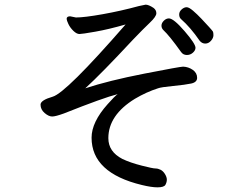

<svg xmlns="http://www.w3.org/2000/svg" viewBox="-20 -763 1040 824"><path d="M782 -527Q766 -527 757 -540Q707 -610 681 -634Q673 -642 673 -653Q673 -664 683 -674Q693 -684 705 -684Q725 -684 772 -629.5Q819 -575 819 -558Q819 -547 808 -537Q797 -527 782 -527ZM837 -588Q797 -646 757 -681Q749 -688 749 -701Q749 -713 759.5 -722.5Q770 -732 781 -732Q791 -732 808.5 -717Q826 -702 844.5 -682.5Q863 -663 877 -647.5Q891 -632 893.5 -628Q896 -624 896 -612Q896 -600 885.5 -588Q875 -576 861 -576Q847 -576 837 -588ZM656 41Q630 41 589 31Q373 -21 373 -172Q373 -239 442 -316Q473 -351 485 -359Q425 -344 254 -276Q218 -263 204 -263Q189 -263 171.5 -278Q154 -293 154 -314Q154 -333 206 -348Q263 -364 519 -658Q446 -637 389 -627Q332 -617 321 -617Q309 -617 295 -630.5Q281 -644 273.5 -660Q266 -676 266 -682Q266 -693 281 -693L306 -688Q342 -688 420.5 -702Q499 -716 576 -737L605 -743Q618 -743 639 -729Q651 -720 651 -706Q651 -692 623 -665.5Q595 -639 550 -592Q416 -448 346 -384Q446 -417 599.5 -447Q753 -477 766 -477Q789 -476 807.5 -463Q826 -450 826 -429Q826 -410 800.5 -404.5Q775 -399 723 -394Q671 -389 658 -384Q608 -368 559 -339Q445 -269 445 -170Q445 -112 505 -81Q538 -65 589 -52Q636 -40 647 -40Q658 -40 669 -34.5Q680 -29 688 -16Q696 -3 696 8Q696 19 690 30Q684 41 656 41Z"/></svg>

Font: LXGW WenKai Lite
Style: Bold
Weight: 700
Designer: LXGW / Fontworks Inc.
Foundry: LXGW / Fontworks Inc.
Version: Version 1.330;April 28, 2024